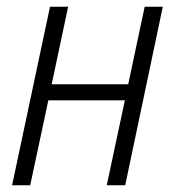

<svg xmlns="http://www.w3.org/2000/svg" viewBox="-20 -552 527 572"><path d="M70 0 124 -253H352L298 0H353L465 -532H411L362 -301H134L183 -532H129L16 0Z"/></svg>

Font: Noto Sans UI SemiCondensed Light
Style: Italic
Weight: 300
Width: 4
Designer: Monotype Design Team
Foundry: Monotype Imaging Inc.
Version: 1.001